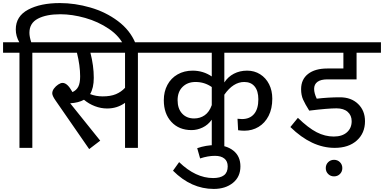

<svg xmlns="http://www.w3.org/2000/svg" viewBox="-40 -965 2506 1253"><path d="M844 -683 772 -661Q741 -729 671 -776.5Q601 -824 516 -848Q431 -872 354 -872Q262 -872 207 -843Q152 -814 152 -751Q152 -725 164 -689H265V-621H171V0H87V-621H-20V-689H86Q63 -729 63 -773Q63 -859 143.5 -902Q224 -945 351 -945Q449 -945 549.5 -916Q650 -887 729.5 -827.5Q809 -768 844 -683Z M980 -621H860V0H776V-294Q725 -257 659 -257Q619 -257 579.5 -272Q540 -287 508 -314Q472 -294 418 -291L614 -47L542 8L322 -310Q301 -340 301 -356Q301 -372 312.5 -387.5Q324 -403 340 -413.5Q356 -424 368 -424Q384 -424 399.5 -410Q415 -396 433 -364Q459 -376 471 -399.5Q483 -423 483 -467Q483 -537 462 -621H230V-689H980ZM776 -621H550Q572 -536 572 -457Q572 -391 548 -351Q586 -336 630 -336Q682 -336 716.5 -350.5Q751 -365 776 -392Z M1424 -427Q1448 -464 1486.5 -484Q1525 -504 1573 -504Q1620 -504 1657.5 -480.5Q1695 -457 1716 -415.5Q1737 -374 1737 -321Q1737 -256 1713 -209Q1689 -162 1647.5 -137Q1606 -112 1555 -112Q1537 -112 1514 -115L1510 -190Q1528 -188 1539 -188Q1590 -188 1618 -221Q1646 -254 1646 -317Q1646 -371 1622 -400.5Q1598 -430 1554 -430Q1482 -430 1424 -347V0H1342V-184Q1318 -150 1282.5 -133Q1247 -116 1210 -116Q1128 -116 1078.5 -169.5Q1029 -223 1029 -311Q1029 -367 1052.5 -411Q1076 -455 1119 -479.5Q1162 -504 1217 -504Q1286 -504 1342 -466V-621H940V-689H1826V-621H1424ZM1342 -279V-397Q1295 -430 1236 -430Q1184 -430 1151.5 -398Q1119 -366 1119 -311Q1119 -256 1148.5 -224Q1178 -192 1227 -192Q1266 -192 1296 -213Q1326 -234 1342 -279Z M1129 93Q1237 197 1351 197Q1398 197 1422 178.5Q1446 160 1446 121Q1446 87 1424 69.5Q1402 52 1363 52Q1317 52 1266 69L1247 2Q1305 -18 1364 -18Q1438 -18 1483.5 18.5Q1529 55 1529 121Q1529 189 1480 228.5Q1431 268 1355 268Q1208 268 1089 149Z M2010 -385Q2010 -357 2027 -321Q2103 -330 2179 -330Q2252 -330 2297 -286.5Q2342 -243 2342 -174Q2342 -96 2288.5 -48Q2235 0 2144 0Q1994 0 1855 -136L1904 -196Q1972 -130 2026.5 -102Q2081 -74 2138 -74Q2193 -74 2224 -101.5Q2255 -129 2255 -174Q2255 -212 2229 -235Q2203 -258 2156 -258Q2100 -258 1978 -243Q1951 -286 1938 -315Q1925 -344 1925 -383Q1925 -447 1970.5 -482.5Q2016 -518 2096 -518H2201V-621H1786V-689H2446V-621H2287V-447H2096Q2054 -447 2032 -431Q2010 -415 2010 -385Z M2086 132Q2086 109 2101.5 93.5Q2117 78 2140 78Q2163 78 2178.5 93.5Q2194 109 2194 132Q2194 155 2178.5 170.5Q2163 186 2140 186Q2117 186 2101.5 170.5Q2086 155 2086 132Z"/></svg>

Font: FiraGOUPP
Style: Medium
Weight: 400
Designer: bBox Type
Foundry: bBox Type GmbH
Version: Version 1.001